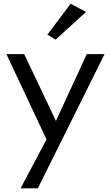

<svg xmlns="http://www.w3.org/2000/svg" viewBox="-20 -780 598 1034"><path d="M14.6 -488.3 230.5 -29.3 90.8 234.4H183.6L543 -488.3H447.3L281.2 -128.9L110.4 -488.3ZM235.4 -593.8 279.3 -566.4 443.4 -715.8 360.4 -759.8Z"/></svg>

Font: Sen-gleads
Style: Regular
Weight: 400
Designer: Kosal Sen, Philatype
Foundry: Philatype
Version: Version 1.004; ttfautohint (v1.8.3)